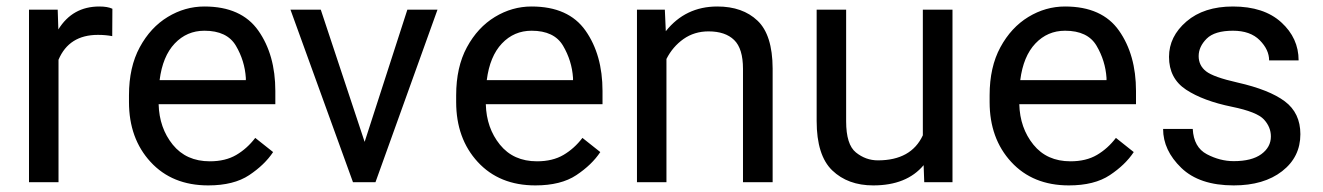

<svg xmlns="http://www.w3.org/2000/svg" viewBox="-20 -558 4052 588"><path d="M279.8 -451.2Q191.4 -451.2 159.2 -375V0H68.8V-528.3H156.7L158.7 -467.8Q202.1 -538.1 284.2 -538.1Q309.6 -538.1 324.2 -531.2L323.7 -447.3Q303.7 -451.2 279.8 -451.2Z M816.4 -92.3Q790.5 -53.2 743.2 -21.7Q695.8 9.8 617.7 9.8Q507.3 9.8 441.2 -62Q375 -133.8 375 -245.6V-266.1Q375 -352.5 408 -413.3Q440.9 -474.1 493.7 -506.1Q546.4 -538.1 606 -538.1Q719.2 -538.1 771.2 -464.1Q823.2 -390.1 823.2 -279.3V-238.8H465.8Q467.8 -166 509 -115Q550.3 -64 622.6 -64Q670.4 -64 703.6 -83.5Q736.8 -103 761.7 -135.7ZM606 -463.9Q552.2 -463.9 515.1 -424.8Q478 -385.7 468.8 -312.5H732.9V-319.3Q729.5 -372.1 702.4 -418Q675.3 -463.9 606 -463.9Z M1319.8 -528.3 1129.9 0H1061L869.6 -528.3H962.4L1096.7 -123.5L1227.5 -528.3Z M1818.4 -92.3Q1792.5 -53.2 1745.1 -21.7Q1697.8 9.8 1619.6 9.8Q1509.3 9.8 1443.1 -62Q1377 -133.8 1377 -245.6V-266.1Q1377 -352.5 1409.9 -413.3Q1442.9 -474.1 1495.6 -506.1Q1548.3 -538.1 1607.9 -538.1Q1721.2 -538.1 1773.2 -464.1Q1825.2 -390.1 1825.2 -279.3V-238.8H1467.8Q1469.7 -166 1511 -115Q1552.2 -64 1624.5 -64Q1672.4 -64 1705.6 -83.5Q1738.8 -103 1763.7 -135.7ZM1607.9 -463.9Q1554.2 -463.9 1517.1 -424.8Q1480 -385.7 1470.7 -312.5H1734.9V-319.3Q1731.4 -372.1 1704.3 -418Q1677.2 -463.9 1607.9 -463.9Z M2149.9 -461.9Q2106.4 -461.9 2073.2 -438.5Q2040 -415 2021 -377.4V0H1930.7V-528.3H2016.1L2019 -462.4Q2079.1 -538.1 2176.8 -538.1Q2254.4 -538.1 2300 -494.6Q2345.7 -451.2 2346.2 -348.6V0H2255.4V-347.2Q2255.4 -409.2 2228.3 -435.5Q2201.2 -461.9 2149.9 -461.9Z M2810.5 0 2808.6 -52.2Q2756.8 9.8 2654.3 9.8Q2576.7 9.8 2528.8 -36.1Q2481 -82 2481 -187.5V-528.3H2571.3V-186.5Q2571.3 -115.2 2601.3 -91.1Q2631.3 -66.9 2668.5 -66.9Q2770.5 -66.9 2806.2 -143.6V-528.3H2897V0Z M3452.1 -92.3Q3426.3 -53.2 3378.9 -21.7Q3331.5 9.8 3253.4 9.8Q3143.1 9.8 3076.9 -62Q3010.7 -133.8 3010.7 -245.6V-266.1Q3010.7 -352.5 3043.7 -413.3Q3076.7 -474.1 3129.4 -506.1Q3182.1 -538.1 3241.7 -538.1Q3355 -538.1 3407 -464.1Q3459 -390.1 3459 -279.3V-238.8H3101.6Q3103.5 -166 3144.8 -115Q3186 -64 3258.3 -64Q3306.2 -64 3339.4 -83.5Q3372.6 -103 3397.5 -135.7ZM3241.7 -463.9Q3188 -463.9 3150.9 -424.8Q3113.8 -385.7 3104.5 -312.5H3368.7V-319.3Q3365.2 -372.1 3338.1 -418Q3311 -463.9 3241.7 -463.9Z M3872.1 -140.1Q3872.1 -168.9 3850.8 -192.1Q3829.6 -215.3 3752.9 -231Q3664.6 -249 3612.3 -283.4Q3560.1 -317.9 3560.1 -383.8Q3560.1 -446.3 3613.5 -492.2Q3667 -538.1 3755.9 -538.1Q3850.6 -538.1 3903.8 -489.7Q3957 -441.4 3957 -373H3866.7Q3866.7 -405.8 3837.9 -434.8Q3809.1 -463.9 3755.9 -463.9Q3699.7 -463.9 3675.3 -439.5Q3650.9 -415 3650.9 -386.2Q3650.9 -357.4 3673.6 -339.6Q3696.3 -321.8 3770 -305.2Q3867.2 -283.2 3914.8 -247.6Q3962.4 -211.9 3962.4 -147Q3962.4 -77.1 3906.5 -33.7Q3850.6 9.8 3758.3 9.8Q3653.3 9.8 3597.7 -43.9Q3542 -97.7 3542 -163.1H3632.8Q3635.7 -106.9 3676 -85.7Q3716.3 -64.5 3758.3 -64.5Q3813.5 -64.5 3842.8 -85.9Q3872.1 -107.4 3872.1 -140.1Z"/></svg>

Font: Roboto21382017
Style: Regular
Weight: 400
Designer: Christian Robertson
Foundry: Google
Version: Version 2.138; 2017